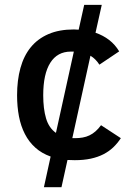

<svg xmlns="http://www.w3.org/2000/svg" viewBox="-20 -649 550 796"><path d="M162.1 127 189.9 0Q152.8 -13.2 126.5 -36.9Q100.1 -60.5 83.3 -93.3Q66.4 -126 58.6 -166.5Q50.8 -207 50.8 -253.9Q50.8 -316.4 64.7 -366.9Q78.6 -417.5 107.4 -452.9Q136.2 -488.3 180.7 -507.6Q225.1 -526.9 286.1 -526.9Q291.5 -526.9 296.1 -526.4Q300.8 -525.9 306.2 -525.9L329.1 -628.9H401.9L376 -513.2Q407.7 -502.4 432.6 -483.2Q457.5 -463.9 474.1 -436L392.1 -380.9Q384.3 -393.1 375.2 -402.1Q366.2 -411.1 355 -418L279.8 -76.2H291Q308.1 -76.2 323 -78.9Q337.9 -81.5 351.1 -87.9Q364.3 -94.2 376 -104.5Q387.7 -114.7 398.9 -129.9L481 -76.2Q467.3 -55.2 449.7 -38.3Q432.1 -21.5 408.9 -9.5Q385.7 2.4 356.2 8.8Q326.7 15.1 290 15.1Q281.7 15.1 274.2 14.6Q266.6 14.2 259.8 14.2L234.9 127ZM159.2 -253.9Q159.2 -198.2 170.9 -158.4Q182.6 -118.7 211.9 -98.1L286.1 -435.1H273.9Q217.8 -435.1 188.5 -388.7Q159.2 -342.3 159.2 -253.9Z"/></svg>

Font: Clear Sans Medium
Style: Regular
Weight: 500
Foundry: Intel Corporation
Version: Version 1.00